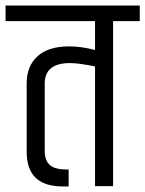

<svg xmlns="http://www.w3.org/2000/svg" viewBox="-44 -670 523 691"><path d="M52 -370Q52 -432 91 -467.5Q130 -503 204 -503Q250 -503 298 -490V-594H-24V-650H459V-594H363V0H298V-431Q238 -443 208 -443Q117 -443 117 -369V-126Q117 -92 136 -75.5Q155 -59 203 -60V1H182Q52 1 52 -123Z"/></svg>

Font: Khand
Style: Regular
Weight: 400
Designer: Devanagari: Sanchit Sawaria, Jyotish Sonowal; Latin: Satya Rajpurohit
Foundry: Indian Type Foundry
Version: Version 1.100;PS 1.0;hotconv 1.0.78;makeotf.lib2.5.61930; tt